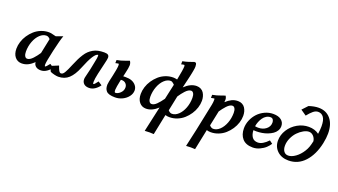

<svg xmlns="http://www.w3.org/2000/svg" viewBox="-79 -1474 4307 2450"><g transform="rotate(20 2074.5 -248.5)"><path d="M425.8 2.4Q380.9 2.4 356 -19.3Q331.1 -41 330.1 -74.2Q291 -36.6 251.7 -17.1Q212.4 2.4 166.5 2.4Q109.9 2.4 75.2 -39.3Q40.5 -81.1 40.5 -152.3Q40.5 -198.2 55.7 -246.6Q70.8 -294.9 99.9 -338.4Q128.9 -381.8 167.2 -416Q205.6 -450.2 256.1 -470.5Q306.6 -490.7 360.8 -490.7Q388.7 -490.7 418.5 -481.4Q448.2 -472.2 456.1 -472.2Q459.5 -472.2 464.8 -474.1L549.8 -505.4Q526.9 -446.3 490.7 -285.6Q454.6 -125 454.6 -89.4Q454.6 -63.5 461.9 -63.5Q473.6 -63.5 514.2 -117.2L564.9 -83.5Q542.5 -48.8 504.9 -23.2Q467.3 2.4 425.8 2.4ZM357.4 -210.9 355 -207.5Q388.2 -364.3 397 -410.6Q372.6 -439 345.7 -439Q299.3 -439 258.1 -400.1Q216.8 -361.3 192.1 -296.4Q167.5 -231.4 167.5 -158.7Q167.5 -121.1 179.9 -99.4Q192.4 -77.6 212.9 -77.6Q230.5 -77.6 249.8 -89.1Q269 -100.6 288.6 -121.8Q308.1 -143.1 323.5 -163.3Q338.9 -183.6 357.4 -210.9Z M1017.1 -227.1 1031.2 -296.9Q1044.9 -366.2 1048.3 -384.3Q1051.3 -400.9 1051.3 -414.6Q1051.3 -434.1 1048.8 -434.1Q994.1 -434.1 904.3 -208.5Q861.8 -102.1 804.9 -49.8Q748 2.4 663.6 2.4Q642.6 2.4 611.3 -4.9Q580.1 -12.2 554.7 -23.4Q553.7 -25.4 550.5 -31.5Q547.4 -37.6 546.4 -40.5L546.9 -40Q538.1 -60.5 525.4 -94.2L626.5 -135.7Q627 -134.8 630.9 -123Q634.8 -111.3 639.2 -100.3Q643.6 -89.4 649.9 -76.9Q656.2 -64.5 664.1 -56.9Q671.9 -49.3 680.2 -49.3Q694.3 -49.3 706.1 -57.6Q717.8 -65.9 731.4 -90.3Q745.1 -114.7 753.9 -133.8Q762.7 -152.8 781.7 -198.2Q783.7 -202.6 784.7 -205.1Q805.7 -255.4 823 -290.3Q840.3 -325.2 862.5 -360.1Q884.8 -395 908.2 -417Q931.6 -439 961.9 -456.8Q992.2 -474.6 1029.3 -482.7Q1066.4 -490.7 1112.3 -490.7Q1148.4 -490.7 1163.8 -479.2Q1179.2 -467.8 1179.2 -441.4Q1179.2 -422.9 1162.1 -353.5Q1145 -284.2 1127.9 -206.8Q1110.8 -129.4 1110.8 -90.3Q1110.8 -63.5 1118.7 -63.5Q1130.4 -63.5 1169.9 -117.2L1221.2 -83.5Q1198.2 -48.8 1160.9 -23.2Q1123.5 2.4 1081.5 2.4Q1035.6 2.4 1010.7 -20.5Q985.8 -43.5 985.8 -82Q985.8 -98.1 990.7 -116.2Q1007.8 -184.6 1017.1 -227.1Z M1314.5 -251Q1315.9 -259.3 1321.3 -285.2Q1326.7 -311 1328.4 -319.8Q1330.1 -328.6 1333 -346.2Q1335.9 -363.8 1336.9 -375.7Q1337.9 -387.7 1337.9 -399.9Q1337.9 -418 1328.6 -418Q1319.8 -418 1290 -410.2L1291 -452.6Q1321.8 -458 1346.9 -465.1Q1372.1 -472.2 1407.7 -485.1Q1443.4 -498 1454.6 -502Q1472.2 -478.5 1472.2 -445.8Q1472.2 -428.2 1467.5 -401.9Q1462.9 -375.5 1453.6 -335.4Q1444.3 -295.4 1442.4 -286.6Q1459 -287.6 1470.7 -287.6Q1522 -287.6 1553.7 -276.4Q1593.8 -261.7 1617.4 -232.2Q1641.1 -202.6 1641.1 -166Q1641.1 -122.1 1611.3 -82.8Q1581.5 -43.5 1534.2 -20.5Q1486.8 2.4 1435.5 2.4Q1390.1 2.4 1359.6 -6.3Q1329.1 -15.1 1314.2 -32.5Q1299.3 -49.8 1293.7 -69.6Q1288.1 -89.4 1288.1 -117.2Q1288.1 -141.1 1314.5 -251ZM1443.8 -234.9Q1434.1 -234.9 1429.2 -233.9Q1405.3 -120.1 1405.3 -91.3Q1405.3 -54.2 1418 -54.2Q1452.1 -54.2 1485.1 -85.9Q1518.1 -117.7 1518.1 -160.6Q1518.1 -192.4 1497.1 -213.6Q1476.1 -234.9 1443.8 -234.9Z M2172.9 2.4Q2142.6 2.4 2117.7 -5.9Q2064.5 254.9 2060.5 273.4Q2019.5 271 2002.4 271L1938 273.9Q1967.8 146.5 2014.2 -70.8Q1936 2.4 1855 2.4Q1798.3 2.4 1763.7 -39.3Q1729 -81.1 1729 -152.3Q1729 -198.2 1744.1 -246.6Q1759.3 -294.9 1788.3 -338.4Q1817.4 -381.8 1855.7 -416Q1894 -450.2 1944.6 -470.5Q1995.1 -490.7 2049.3 -490.7Q2071.3 -490.7 2102.5 -483.4Q2131.8 -628.9 2131.8 -672.4Q2131.8 -689.9 2122.1 -689.9Q2111.8 -689.9 2084 -682.6L2085 -725.1Q2106.4 -729 2128.7 -734.9Q2150.9 -740.7 2164.8 -745.4Q2178.7 -750 2201.4 -758.1Q2224.1 -766.1 2233.9 -769.5L2254.4 -766.1Q2266.1 -751 2266.1 -717.8Q2266.1 -708 2264.6 -694.3Q2263.2 -680.7 2259 -659.4Q2254.9 -638.2 2252 -622.1Q2249 -606 2241.7 -574Q2234.4 -542 2230.5 -525.9Q2226.6 -509.8 2217 -469.2Q2207.5 -428.7 2204.1 -413.1Q2284.7 -490.7 2367.2 -490.7Q2399.4 -490.7 2424.3 -477.5Q2449.2 -464.4 2463.9 -441.9Q2478.5 -419.4 2485.8 -392.6Q2493.2 -365.7 2493.2 -335.4Q2493.2 -289.6 2478 -241.5Q2462.9 -193.4 2433.8 -149.9Q2404.8 -106.4 2366.5 -72.3Q2328.1 -38.1 2277.6 -17.8Q2227.1 2.4 2172.9 2.4ZM1901.4 -77.6Q1933.6 -77.6 1968 -111.1Q2002.4 -144.5 2041 -199.2Q2047.4 -230.5 2063.2 -300.8Q2079.1 -371.1 2086.4 -405.8Q2054.2 -439 2034.2 -439Q1987.8 -439 1946.5 -400.1Q1905.3 -361.3 1880.6 -296.4Q1856 -231.4 1856 -158.7Q1856 -121.1 1868.4 -99.4Q1880.9 -77.6 1901.4 -77.6ZM2176.3 -277.3 2178.7 -280.8Q2143.1 -112.3 2136.7 -77.6Q2161.1 -49.3 2188 -49.3Q2234.4 -49.3 2275.6 -88.1Q2316.9 -127 2341.6 -191.9Q2366.2 -256.8 2366.2 -329.6Q2366.2 -367.2 2353.8 -388.9Q2341.3 -410.6 2320.8 -410.6Q2303.2 -410.6 2283.9 -399.2Q2264.6 -387.7 2245.1 -366.5Q2225.6 -345.2 2210.2 -325Q2194.8 -304.7 2176.3 -277.3Z M2733.9 2.4Q2704.1 2.4 2679.2 -5.9Q2670.4 35.2 2647 149.7Q2623.5 264.2 2621.6 273.4Q2581.1 271 2563.5 271L2499.5 273.9Q2540.5 104 2629.4 -334.5Q2636.2 -368.7 2636.2 -401.4Q2636.2 -418 2629.4 -418Q2623 -418 2588.4 -410.6L2589.4 -452.6Q2623.5 -459 2648.2 -466.1Q2672.9 -473.1 2707 -485.4Q2741.2 -497.6 2753.9 -502Q2770.5 -477.5 2770.5 -450.7Q2770.5 -437 2768.1 -417.5Q2806.6 -453.6 2845 -472.2Q2883.3 -490.7 2928.2 -490.7Q2960.4 -490.7 2985.4 -477.5Q3010.3 -464.4 3024.9 -441.9Q3039.6 -419.4 3046.9 -392.6Q3054.2 -365.7 3054.2 -335.4Q3054.2 -289.6 3039.1 -241.5Q3023.9 -193.4 2994.9 -149.9Q2965.8 -106.4 2927.5 -72.3Q2889.2 -38.1 2838.6 -17.8Q2788.1 2.4 2733.9 2.4ZM2737.3 -277.3 2740.2 -280.8Q2709.5 -139.2 2697.8 -77.6Q2722.2 -49.3 2749 -49.3Q2795.4 -49.3 2836.7 -88.1Q2877.9 -127 2902.6 -191.9Q2927.2 -256.8 2927.2 -329.6Q2927.2 -367.2 2914.8 -388.9Q2902.3 -410.6 2881.8 -410.6Q2864.3 -410.6 2845.2 -399.2Q2826.2 -387.7 2806.4 -366.2Q2786.6 -344.7 2771.5 -325Q2756.3 -305.2 2737.3 -277.3Z M3481.4 -158.2 3522.9 -127Q3504.4 -97.2 3474.6 -69.1Q3444.8 -41 3398.4 -19.3Q3352.1 2.4 3304.7 2.4Q3210 2.4 3163.1 -50.8Q3116.2 -104 3116.2 -190.9Q3116.2 -248.5 3139.6 -303.5Q3163.1 -358.4 3201.9 -399.4Q3240.7 -440.4 3294.9 -465.6Q3349.1 -490.7 3407.7 -490.7Q3478.5 -490.7 3517.3 -459.7Q3556.2 -428.7 3556.2 -377.9Q3556.2 -344.2 3539.1 -315.7Q3522 -287.1 3493.7 -267.6Q3465.3 -248 3429 -233.9Q3392.6 -219.7 3354 -213.4Q3315.4 -207 3277.8 -207Q3257.8 -207 3238.3 -208.5Q3240.7 -149.9 3266.1 -114.7Q3291.5 -79.6 3343.8 -79.6Q3406.7 -79.6 3481.4 -158.2ZM3388.2 -439Q3358.4 -439 3332.5 -423.3Q3306.6 -407.7 3288.6 -382.1Q3270.5 -356.4 3258.3 -325.9Q3246.1 -295.4 3241.2 -263.2Q3263.2 -258.8 3284.7 -258.8Q3347.2 -258.8 3390.6 -293.5Q3434.1 -328.1 3434.1 -382.3Q3434.1 -405.8 3422.9 -422.4Q3411.6 -439 3388.2 -439Z M3724.1 -664.6 3793 -738.3Q3865.2 -762.7 3924.8 -762.7Q4028.3 -762.7 4088.6 -690.7Q4148.9 -618.7 4148.9 -492.7Q4148.9 -433.6 4133.3 -358.4Q4098.1 -193.4 4008.3 -95.5Q3918.5 2.4 3788.6 2.4Q3693.8 2.4 3636 -52.5Q3578.1 -107.4 3578.1 -192.4Q3578.1 -269.5 3621.8 -338.9Q3665.5 -408.2 3737.8 -449.5Q3810.1 -490.7 3889.6 -490.7Q3972.7 -490.7 4029.8 -447.3Q4038.6 -506.8 4038.6 -551.3Q4038.6 -634.3 4011.2 -672.9Q3983.9 -711.4 3936.5 -711.4Q3903.3 -711.4 3870.8 -684.8Q3838.4 -658.2 3801.3 -611.3ZM3952.6 -191.9Q3972.7 -223.6 3984.6 -257.1Q3996.6 -290.5 4006.3 -337.9Q4000 -378.9 3973.6 -405.8Q3947.3 -432.6 3913.6 -432.6Q3880.4 -432.6 3840.3 -410.4Q3800.3 -388.2 3765.6 -352.3Q3731 -316.4 3707.5 -264.6Q3684.1 -212.9 3684.1 -159.7Q3684.1 -113.8 3705.1 -84.7Q3726.1 -55.7 3764.6 -55.7Q3810.1 -55.7 3862.1 -93Q3914.1 -130.4 3952.6 -191.9Z"/></g></svg>

Font: Flanker
Style: Bold Italic
Weight: 700
Italic angle: -12°
Designer: Flanker
Version: Version 2.000